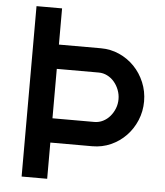

<svg xmlns="http://www.w3.org/2000/svg" viewBox="-55 -849 771 898"><g transform="rotate(5 330.0 -400.0)"><path d="M620 -400Q620 -353 602.5 -311Q585 -269 554.5 -237.5Q524 -206 483.5 -188Q443 -170 397 -170H200V0H80V-800H200V-630H397Q443 -630 483.5 -612Q524 -594 554.5 -562.5Q585 -531 602.5 -489Q620 -447 620 -400ZM500 -400Q500 -422 492 -443Q484 -464 470 -480.5Q456 -497 437 -506.5Q418 -516 397 -516H200V-284H397Q418 -284 437 -293.5Q456 -303 470 -319.5Q484 -336 492 -356.5Q500 -377 500 -400Z"/></g></svg>

Font: Gauge Heavy
Style: Heavy
Weight: 900
Designer: Daniel Pimley
Foundry: Daniel Pimley
Version: Version 2.0